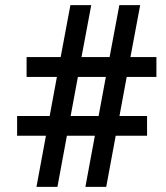

<svg xmlns="http://www.w3.org/2000/svg" viewBox="-20 -731 650 751"><path d="M351.1 -200.2 314 0H395.5L432.6 -200.2H555.2V-277.3H447.3L475.6 -430.2H591.8V-507.8H490.2L528.3 -710.9H446.8L408.7 -507.8H298.8L336.9 -710.9H255.4L217.3 -507.8H84V-430.2H202.6L174.3 -277.3H46.9V-200.2H159.7L122.6 0H204.6L241.7 -200.2ZM256.3 -277.3 284.7 -430.2H394L365.7 -277.3Z"/></svg>

Font: Shabnam FD Medium
Style: Regular
Weight: 500
Foundry: DejaVu fonts team - Redesigned by Saber Rastikerdar - Based on Vazir font
Version: Version 5.00;October 20, 2019;FontCreator 12.0.0.2547 64-bit